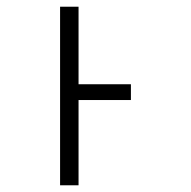

<svg xmlns="http://www.w3.org/2000/svg" viewBox="-20 -552 570 572"><path d="M159 0H214V-254H370V-301H214V-532H159Z"/></svg>

Font: Noto Sans Mono Condensed Light
Style: Regular
Weight: 300
Width: 3
Designer: Monotype Design Team
Foundry: Monotype Imaging Inc.
Version: Version 2.014